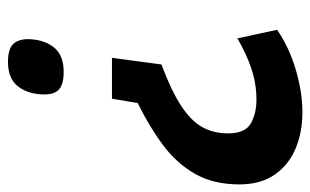

<svg xmlns="http://www.w3.org/2000/svg" viewBox="-198 -414 796 493"><g transform="rotate(-90 200.5 -167.0)"><path d="M299 -278 282 -151Q215 -126 176 -100.5Q137 -75 121 -46Q105 -17 105 20Q105 64 130.5 78.5Q156 93 192 93Q232 93 271 80Q310 67 349 44L371 146Q326 177 268.5 194Q211 211 159 211Q107 211 65 193Q23 175 -1.5 139Q-26 103 -26 49Q-26 -17 1 -64.5Q28 -112 75 -147Q122 -182 183 -212L194 -278ZM347 -496Q347 -455 327 -428.5Q307 -402 263 -402Q232 -402 218.5 -413.5Q205 -425 205 -451Q205 -492 225 -518.5Q245 -545 288 -545Q320 -545 333 -533Q346 -521 347 -496Z"/></g></svg>

Font: Georama SemiBold
Style: Italic
Weight: 600
Italic angle: -9°
Designer: Jean-Baptiste Levee
Foundry: Production Type
Version: Version 1.000